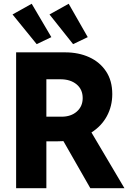

<svg xmlns="http://www.w3.org/2000/svg" viewBox="-20 -997 701 1017"><path d="M65.4 0V-719.7H325.2Q396 -719.7 452.4 -694.1Q508.8 -668.5 541.7 -619.1Q574.7 -569.8 574.7 -498.5Q574.7 -434.6 546.1 -381.8Q517.6 -329.1 464.4 -295.4L639.2 0H458.5L315.9 -249.5Q300.8 -248.5 285.2 -248.5H225.6V0ZM300.3 -577.1H225.6V-378.9H306.2Q356 -378.9 387 -406.2Q418 -433.6 418 -477.5Q418 -523.4 385.5 -550.3Q353 -577.1 300.3 -577.1ZM174.3 -763.2 46.4 -920.4 147.9 -977.1 252 -800.3ZM367.2 -763.2 242.2 -920.4 343.8 -977.1 444.8 -800.3Z"/></svg>

Font: Reddit Sans ExtraBold
Style: Regular
Weight: 800
Designer: Stephen Hutchings
Foundry: Reddit
Version: Version 1.014; ttfautohint (v1.8.4.7-5d5b)